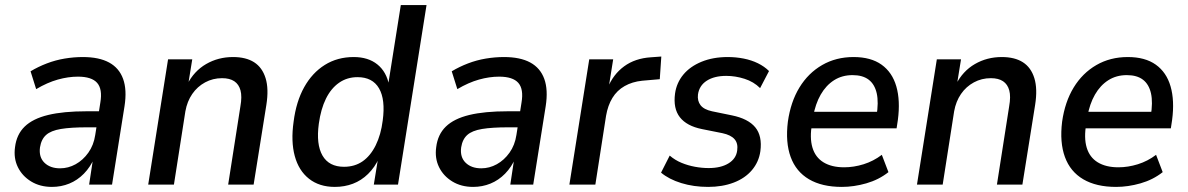

<svg xmlns="http://www.w3.org/2000/svg" viewBox="-20 -725 4665 754"><path d="M184 9Q137 9 102 -12.5Q67 -34 50 -69Q33 -104 39 -147Q45 -197 77 -228Q109 -259 169 -273.5Q229 -288 320 -288H382L373 -225H322Q258 -225 219 -218.5Q180 -212 161 -195Q142 -178 137 -146Q132 -108 154.5 -86Q177 -64 216 -64Q248 -64 277 -80Q306 -96 327 -125.5Q348 -155 354 -195L374 -322Q383 -375 361.5 -399.5Q340 -424 286 -424Q248 -424 207 -412.5Q166 -401 122 -375L100 -445Q130 -463 164 -476Q198 -489 234 -495Q270 -501 305 -501Q369 -501 408.5 -479.5Q448 -458 463.5 -415Q479 -372 469 -308L420 0H330L346 -106H351Q335 -69 309.5 -43Q284 -17 252 -4Q220 9 184 9Z M562 0 640 -492H735L719 -393H715Q742 -446 789.5 -473.5Q837 -501 895 -501Q946 -501 978 -480.5Q1010 -460 1023 -418Q1036 -376 1026 -313L976 0H876L924 -307Q931 -346 924.5 -370Q918 -394 900 -406Q882 -418 852 -418Q816 -418 785.5 -401.5Q755 -385 735 -356Q715 -327 708 -288L663 0Z M1295 9Q1234 9 1193.5 -23Q1153 -55 1137.5 -112.5Q1122 -170 1133 -247Q1143 -326 1174.5 -382.5Q1206 -439 1255.5 -470Q1305 -501 1369 -501Q1426 -501 1462 -472Q1498 -443 1508 -390H1504L1554 -705H1655L1543 0H1448L1465 -105H1469Q1452 -68 1425.5 -42Q1399 -16 1366 -3.5Q1333 9 1295 9ZM1331 -70Q1373 -70 1404 -91.5Q1435 -113 1455.5 -154.5Q1476 -196 1483 -252Q1494 -334 1468.5 -378Q1443 -422 1384 -422Q1343 -422 1311.5 -400Q1280 -378 1260 -337.5Q1240 -297 1232 -239Q1221 -158 1246.5 -114Q1272 -70 1331 -70Z M1838 9Q1791 9 1756 -12.5Q1721 -34 1704 -69Q1687 -104 1693 -147Q1699 -197 1731 -228Q1763 -259 1823 -273.5Q1883 -288 1974 -288H2036L2027 -225H1976Q1912 -225 1873 -218.5Q1834 -212 1815 -195Q1796 -178 1791 -146Q1786 -108 1808.5 -86Q1831 -64 1870 -64Q1902 -64 1931 -80Q1960 -96 1981 -125.5Q2002 -155 2008 -195L2028 -322Q2037 -375 2015.5 -399.5Q1994 -424 1940 -424Q1902 -424 1861 -412.5Q1820 -401 1776 -375L1754 -445Q1784 -463 1818 -476Q1852 -489 1888 -495Q1924 -501 1959 -501Q2023 -501 2062.5 -479.5Q2102 -458 2117.5 -415Q2133 -372 2123 -308L2074 0H1984L2000 -106H2005Q1989 -69 1963.5 -43Q1938 -17 1906 -4Q1874 9 1838 9Z M2216 0 2294 -492H2388L2370 -379H2366Q2388 -433 2431 -464.5Q2474 -496 2536 -500L2577 -503L2571 -414L2502 -408Q2463 -404 2433 -387Q2403 -370 2385 -340.5Q2367 -311 2360 -270L2318 0Z M2761 9Q2704 9 2655.5 -6Q2607 -21 2576 -47L2610 -114Q2631 -96 2656.5 -85.5Q2682 -75 2709.5 -70Q2737 -65 2763 -65Q2811 -65 2841 -83.5Q2871 -102 2875 -134Q2879 -162 2864.5 -178.5Q2850 -195 2817 -202L2737 -218Q2677 -230 2650 -264.5Q2623 -299 2631 -358Q2637 -400 2663.5 -432Q2690 -464 2735 -482.5Q2780 -501 2838 -501Q2870 -501 2900.5 -495Q2931 -489 2956.5 -476.5Q2982 -464 3000 -446L2965 -379Q2940 -404 2904 -415.5Q2868 -427 2832 -427Q2785 -427 2755.5 -408Q2726 -389 2721 -354Q2718 -329 2731 -312Q2744 -295 2776 -288L2854 -272Q2918 -259 2946 -225Q2974 -191 2966 -131Q2960 -89 2933 -57Q2906 -25 2861.5 -8Q2817 9 2761 9Z M3286 9Q3208 9 3157 -21Q3106 -51 3085 -108.5Q3064 -166 3074 -247Q3085 -325 3119.5 -381.5Q3154 -438 3208.5 -469.5Q3263 -501 3332 -501Q3400 -501 3442 -471Q3484 -441 3500 -385.5Q3516 -330 3506 -254L3501 -221H3150L3160 -286H3441L3422 -269Q3431 -323 3423 -358.5Q3415 -394 3391.5 -412Q3368 -430 3328 -430Q3287 -430 3255.5 -410Q3224 -390 3203 -353.5Q3182 -317 3173 -266L3169 -240Q3159 -184 3170.5 -145.5Q3182 -107 3214 -87.5Q3246 -68 3295 -68Q3333 -68 3371.5 -80Q3410 -92 3443 -117L3469 -49Q3431 -19 3382 -5Q3333 9 3286 9Z M3581 0 3659 -492H3754L3738 -393H3734Q3761 -446 3808.5 -473.5Q3856 -501 3914 -501Q3965 -501 3997 -480.5Q4029 -460 4042 -418Q4055 -376 4045 -313L3995 0H3895L3943 -307Q3950 -346 3943.5 -370Q3937 -394 3919 -406Q3901 -418 3871 -418Q3835 -418 3804.5 -401.5Q3774 -385 3754 -356Q3734 -327 3727 -288L3682 0Z M4363 9Q4285 9 4234 -21Q4183 -51 4162 -108.5Q4141 -166 4151 -247Q4162 -325 4196.5 -381.5Q4231 -438 4285.5 -469.5Q4340 -501 4409 -501Q4477 -501 4519 -471Q4561 -441 4577 -385.5Q4593 -330 4583 -254L4578 -221H4227L4237 -286H4518L4499 -269Q4508 -323 4500 -358.5Q4492 -394 4468.5 -412Q4445 -430 4405 -430Q4364 -430 4332.5 -410Q4301 -390 4280 -353.5Q4259 -317 4250 -266L4246 -240Q4236 -184 4247.5 -145.5Q4259 -107 4291 -87.5Q4323 -68 4372 -68Q4410 -68 4448.5 -80Q4487 -92 4520 -117L4546 -49Q4508 -19 4459 -5Q4410 9 4363 9Z"/></svg>

Font: Nunito Sans 10pt SemiCondensed SemiBold
Style: Italic
Weight: 600
Width: 4
Italic angle: -9°
Designer: Vernon Adams
Foundry: Vernon Adams
Version: Version 3.101;gftools[0.9.27]